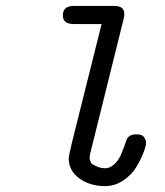

<svg xmlns="http://www.w3.org/2000/svg" viewBox="-20 -631 565 656"><path d="M194.8 -578.1Q194.8 -610.8 231.9 -610.8Q232.4 -610.8 232.9 -610.8H370.1Q404.8 -610.8 404.8 -583Q404.8 -578.1 402.8 -567.9L288.1 -106Q286.1 -93.8 286.1 -90.8Q286.1 -84 293 -71.8Q316.4 -56.2 337.4 -56.2Q337.9 -56.2 338.9 -56.2Q351.1 -56.2 361.6 -63Q372.1 -69.8 379.6 -79.3Q387.2 -88.9 393.1 -102.1Q398.9 -115.2 402.3 -125Q405.8 -134.8 408.9 -143.3Q412.1 -151.9 412.1 -152.8Q419.9 -171.9 444.8 -171.9H448.2Q465.3 -171.9 472.2 -162.4Q479 -152.8 479 -142.8Q479 -132.8 470.5 -110.4Q461.9 -87.9 446.5 -61.5Q431.2 -35.2 402.1 -15.1Q373 4.9 338.9 4.9Q287.1 4.9 251 -21.5Q214.8 -47.9 214.8 -89.8Q214.8 -97.7 226.1 -145L327.1 -548.8H231Q194.8 -549.3 194.8 -578.1Z"/></svg>

Font: CMU Typewriter Text
Style: Italic
Weight: 500
Italic angle: -14.04°
Version: Version 0.7.0